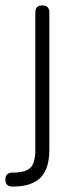

<svg xmlns="http://www.w3.org/2000/svg" viewBox="-38 -492 296 712"><path d="M9 148Q57 148 75 130Q93 112 93 64V-446Q93 -472 119 -472Q145 -472 145 -446V64Q145 134 112 167Q79 200 9 200Q-18 200 -18 174Q-18 148 9 148Z"/></svg>

Font: Jura
Style: Regular
Weight: 400
Designer: Daniel Johnson, Alexei Vanyashin
Foundry: Daniel Johnson
Version: Version 5.103